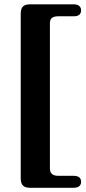

<svg xmlns="http://www.w3.org/2000/svg" viewBox="-20 -760 408 908"><path d="M216 -649V37Q216 71.5 256 71.5H329Q363.5 71.5 363.5 100.5Q363.5 112.5 355 120.2Q346.5 128 329 128H121.5Q98 128 88 117Q78 106 78 83V-694.5Q78 -718 88 -728.8Q98 -739.5 121.5 -739.5H329Q346.5 -739.5 355 -731.5Q363.5 -723.5 363.5 -711.5Q363.5 -683 329 -683H256Q235 -683 225.5 -675.2Q216 -667.5 216 -649Z"/></svg>

Font: Fraunces 9pt S000
Style: Bold
Weight: 700
Version: Version 1.000; ttfautohint (v1.8.3)